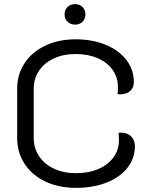

<svg xmlns="http://www.w3.org/2000/svg" viewBox="-20 -899 721 928"><path d="M63 -232V-470Q63 -540 99 -594Q135 -648 199 -678.5Q263 -709 345 -709Q427 -709 491 -682.5Q555 -656 591 -609Q627 -562 627 -502Q627 -475 609 -459Q591 -443 560 -443L548 -444Q550 -454 550 -479Q550 -525 524 -561.5Q498 -598 451.5 -618Q405 -638 345 -638Q286 -638 240 -616.5Q194 -595 168.5 -557Q143 -519 143 -470V-232Q143 -183 169 -144Q195 -105 241.5 -83.5Q288 -62 347 -62Q408 -62 455 -82Q502 -102 528.5 -138.5Q555 -175 555 -222Q555 -239 553 -257L564 -258Q595 -258 613.5 -240Q632 -222 632 -192Q632 -134 596 -88Q560 -42 495 -16.5Q430 9 347 9Q264 9 199.5 -21.5Q135 -52 99 -107Q63 -162 63 -232ZM292 -829Q292 -851 306 -865Q320 -879 343 -879Q365 -879 379 -865Q393 -851 393 -829Q393 -808 379 -794Q365 -780 343 -780Q321 -780 306.5 -794Q292 -808 292 -829Z"/></svg>

Font: K2D Light
Style: Regular
Weight: 300
Designer: Katatrad Aksorn Co.,Ltd.
Foundry: Cadson Demak Co.,Ltd.
Version: Version 1.000; ttfautohint (v1.6)